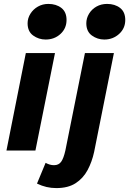

<svg xmlns="http://www.w3.org/2000/svg" viewBox="-20 -769 660 981"><path d="M13 0 112 -498H261L161 0ZM213 -567Q178 -567 149.5 -587.5Q121 -608 121 -650Q121 -676 135.5 -699Q150 -722 174 -735.5Q198 -749 227 -749Q267 -749 293.5 -728.5Q320 -708 320 -667Q320 -624 289 -595.5Q258 -567 213 -567ZM268 192Q242 192 218 186.5Q194 181 169 169L213 63Q224 69 234.5 72Q245 75 256 75Q280 75 292.5 57.5Q305 40 314 0L414 -498H562L461 7Q450 58 427.5 100Q405 142 366.5 167Q328 192 268 192ZM513 -567Q478 -567 449.5 -587.5Q421 -608 421 -650Q421 -676 435 -699Q449 -722 473 -735.5Q497 -749 527 -749Q567 -749 593.5 -728.5Q620 -708 620 -667Q620 -624 588.5 -595.5Q557 -567 513 -567Z"/></svg>

Font: Source Code Pro ExtraBold
Style: Italic
Weight: 800
Italic angle: -11°
Monospace: yes
Designer: Paul D. Hunt, Teo Tuominen
Foundry: Adobe Systems Incorporated
Version: Version 1.016;hotconv 1.0.116;makeotfexe 2.5.65601